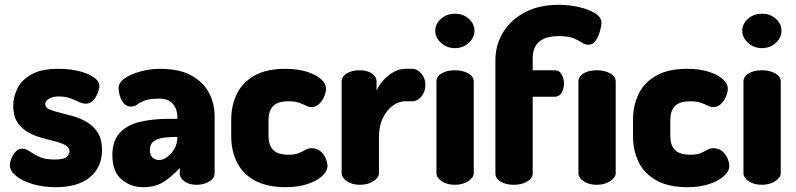

<svg xmlns="http://www.w3.org/2000/svg" viewBox="-20 -768 3309 798"><path d="M211 10Q159 10 115.5 -3Q72 -16 46.5 -37Q21 -58 21 -82Q21 -94 27.5 -110Q34 -126 45.5 -138Q57 -150 72 -150Q88 -150 104 -138.5Q120 -127 143.5 -116Q167 -105 207 -105Q247 -105 258 -116.5Q269 -128 269 -138Q269 -155 252 -164.5Q235 -174 208.5 -180.5Q182 -187 152 -195.5Q122 -204 95.5 -219Q69 -234 52 -260Q35 -286 35 -328Q35 -365 52.5 -400.5Q70 -436 111 -459Q152 -482 223 -482Q267 -482 305.5 -473Q344 -464 368.5 -447.5Q393 -431 393 -410Q393 -400 386.5 -382.5Q380 -365 367.5 -351Q355 -337 337 -337Q324 -337 308 -344.5Q292 -352 272 -359.5Q252 -367 225 -367Q205 -367 192.5 -362Q180 -357 174 -350Q168 -343 168 -335Q168 -321 185 -313.5Q202 -306 229 -299.5Q256 -293 286 -284.5Q316 -276 343 -259.5Q370 -243 387 -215.5Q404 -188 404 -144Q404 -74 354.5 -32Q305 10 211 10Z M575 10Q523 10 485 -22.5Q447 -55 447 -123Q447 -182 477 -215Q507 -248 559.5 -261Q612 -274 681 -274H717V-284Q717 -301 710 -318Q703 -335 687 -346.5Q671 -358 642 -358Q601 -358 581 -350Q561 -342 550 -333.5Q539 -325 525 -325Q500 -325 486.5 -350Q473 -375 473 -402Q473 -426 500.5 -444Q528 -462 567.5 -472Q607 -482 644 -482Q726 -482 776 -454Q826 -426 849 -381.5Q872 -337 872 -286V-48Q872 -28 850.5 -14Q829 0 796 0Q767 0 747 -14Q727 -28 727 -48V-70Q700 -39 664 -14.5Q628 10 575 10ZM642 -103Q658 -103 675 -115.5Q692 -128 704.5 -149Q717 -170 717 -195V-199H713Q685 -199 659.5 -195.5Q634 -192 618.5 -180.5Q603 -169 603 -145Q603 -123 614 -113Q625 -103 642 -103Z M1168 10Q1089 10 1038.5 -18Q988 -46 964.5 -94Q941 -142 941 -202V-270Q941 -330 964.5 -378Q988 -426 1038 -454Q1088 -482 1166 -482Q1215 -482 1253 -470.5Q1291 -459 1313 -440Q1335 -421 1335 -399Q1335 -385 1327.5 -367Q1320 -349 1306.5 -336Q1293 -323 1275 -323Q1263 -323 1251.5 -329Q1240 -335 1223 -341Q1206 -347 1179 -347Q1134 -347 1115 -327Q1096 -307 1096 -270V-202Q1096 -165 1115 -145Q1134 -125 1180 -125Q1207 -125 1223 -132Q1239 -139 1250.5 -145.5Q1262 -152 1275 -152Q1296 -152 1311 -140Q1326 -128 1333.5 -110.5Q1341 -93 1341 -78Q1341 -56 1318 -35.5Q1295 -15 1256 -2.5Q1217 10 1168 10Z M1476 0Q1443 0 1421.5 -15Q1400 -30 1400 -48V-429Q1400 -450 1421.5 -463Q1443 -476 1476 -476Q1505 -476 1525 -463Q1545 -450 1545 -429V-392Q1555 -414 1573.5 -434.5Q1592 -455 1615.5 -468.5Q1639 -482 1664 -482H1693Q1715 -482 1731.5 -462Q1748 -442 1748 -415Q1748 -387 1731.5 -367Q1715 -347 1693 -347H1664Q1637 -347 1612 -328.5Q1587 -310 1571 -277Q1555 -244 1555 -198V-48Q1555 -30 1532 -15Q1509 0 1476 0Z M1871 0Q1837 0 1815.5 -15Q1794 -30 1794 -48V-429Q1794 -450 1815.5 -463Q1837 -476 1871 -476Q1903 -476 1926 -463Q1949 -450 1949 -429V-48Q1949 -30 1926 -15Q1903 0 1871 0ZM1871 -568Q1837 -568 1813 -590Q1789 -612 1789 -640Q1789 -669 1813 -690Q1837 -711 1871 -711Q1905 -711 1928.5 -690Q1952 -669 1952 -640Q1952 -612 1928.5 -590Q1905 -568 1871 -568Z M2115 0Q2083 0 2061 -13Q2039 -26 2039 -47V-517Q2039 -581 2071 -633.5Q2103 -686 2162 -717Q2221 -748 2302 -748Q2346 -748 2387 -738.5Q2428 -729 2454 -712.5Q2480 -696 2480 -673Q2480 -664 2474.5 -642Q2469 -620 2457 -601Q2445 -582 2426 -582Q2412 -582 2398.5 -591Q2385 -600 2363.5 -609Q2342 -618 2302 -618Q2280 -618 2260.5 -613.5Q2241 -609 2226 -598.5Q2211 -588 2202.5 -570Q2194 -552 2194 -524V-476H2286Q2305 -476 2314.5 -458.5Q2324 -441 2324 -421Q2324 -400 2314.5 -383Q2305 -366 2286 -366H2194V-47Q2194 -26 2170.5 -13Q2147 0 2115 0ZM2460 0Q2427 0 2405.5 -15Q2384 -30 2384 -48V-429Q2384 -450 2405.5 -463Q2427 -476 2460 -476Q2493 -476 2516 -463Q2539 -450 2539 -429V-48Q2539 -30 2516 -15Q2493 0 2460 0Z M2838 10Q2759 10 2708.5 -18Q2658 -46 2634.5 -94Q2611 -142 2611 -202V-270Q2611 -330 2634.5 -378Q2658 -426 2708 -454Q2758 -482 2836 -482Q2885 -482 2923 -470.5Q2961 -459 2983 -440Q3005 -421 3005 -399Q3005 -385 2997.5 -367Q2990 -349 2976.5 -336Q2963 -323 2945 -323Q2933 -323 2921.5 -329Q2910 -335 2893 -341Q2876 -347 2849 -347Q2804 -347 2785 -327Q2766 -307 2766 -270V-202Q2766 -165 2785 -145Q2804 -125 2850 -125Q2877 -125 2893 -132Q2909 -139 2920.5 -145.5Q2932 -152 2945 -152Q2966 -152 2981 -140Q2996 -128 3003.5 -110.5Q3011 -93 3011 -78Q3011 -56 2988 -35.5Q2965 -15 2926 -2.5Q2887 10 2838 10Z M3147 0Q3113 0 3091.5 -15Q3070 -30 3070 -48V-429Q3070 -450 3091.5 -463Q3113 -476 3147 -476Q3179 -476 3202 -463Q3225 -450 3225 -429V-48Q3225 -30 3202 -15Q3179 0 3147 0ZM3147 -568Q3113 -568 3089 -590Q3065 -612 3065 -640Q3065 -669 3089 -690Q3113 -711 3147 -711Q3181 -711 3204.5 -690Q3228 -669 3228 -640Q3228 -612 3204.5 -590Q3181 -568 3147 -568Z"/></svg>

Font: Dosis ExtraLight ExtraBold
Style: Regular
Weight: 800
Version: Version 3.001; ttfautohint (v1.8.2)